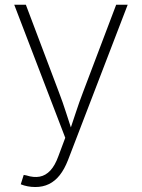

<svg xmlns="http://www.w3.org/2000/svg" viewBox="-20 -562 584 790"><path d="M65.4 196.3 77.6 157.7 88.4 159.7Q118.7 169.4 143.3 164.8Q168 160.2 187.3 139.4Q206.5 118.7 220.2 80.6L248.5 4.9L38.6 -542.5H86.4L222.2 -183.1Q238.3 -141.1 251.7 -99.1Q265.1 -57.1 278.8 -15.6H264.2Q278.3 -57.1 292 -99.1Q305.7 -141.1 321.8 -183.1L458 -542.5H505.4L259.8 96.7Q245.1 134.3 225.8 158.7Q206.5 183.1 181.6 195.3Q156.7 207.5 125.5 207.5Q108.9 207.5 93.8 204.6Q78.6 201.7 65.4 196.3Z"/></svg>

Font: Inter 16pt ExtraLight
Style: Regular
Weight: 250
Version: Version 4.001;git-66647c0bb